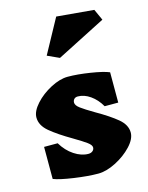

<svg xmlns="http://www.w3.org/2000/svg" viewBox="-132 -973 822 1065"><g transform="rotate(-15 279.5 -441.0)"><path d="M213 -214Q134 -260 90 -297Q46 -334 46 -379Q46 -415 83 -456Q120 -497 173.5 -525Q227 -553 272 -553Q327 -553 400 -541.5Q473 -530 506 -516V-342H428Q404 -384 369 -408.5Q334 -433 298 -433Q284 -433 276.5 -425Q269 -417 269 -405Q269 -389 292.5 -371.5Q316 -354 367 -324Q444 -280 487 -244Q530 -208 530 -164Q530 -127 492 -86.5Q454 -46 399 -18Q344 10 298 10Q240 10 160 -1.5Q80 -13 45 -27V-211H123Q151 -164 192 -137Q233 -110 273 -110Q288 -110 297.5 -118Q307 -126 307 -138Q307 -152 284.5 -168.5Q262 -185 213 -214ZM540 -809 258 -665 190 -696 297 -892 511 -873Z"/></g></svg>

Font: Inknut Antiqua Black
Style: Regular
Weight: 900
Designer: Claus Eggers Sørensen
Foundry: Claus Eggers Sørensen
Version: Version 1.003; ttfautohint (v1.8.2) -l 8 -r 50 -G 200 -x 14 